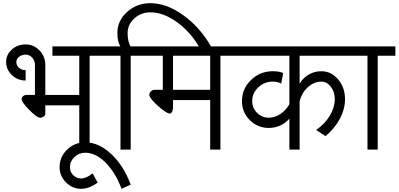

<svg xmlns="http://www.w3.org/2000/svg" viewBox="-20 -943 2512 1210"><path d="M116.2 -318.4Q116.2 -329.1 125.5 -336.9Q134.8 -344.7 148.4 -344.7H200.2V-533.2Q200.2 -560.5 183.1 -579.6Q166 -598.6 141.6 -598.6Q117.2 -598.6 100.1 -585Q83 -571.3 83 -552.7Q83 -530.3 100.1 -515.6Q117.2 -501 141.6 -501V-435.5Q90.8 -435.5 54.7 -470.2Q18.6 -504.9 18.6 -552.7Q18.6 -598.6 54.7 -630.9Q90.8 -663.1 141.6 -663.1Q192.4 -663.1 229 -625Q265.6 -586.9 265.6 -533.2V-344.7H479.5V-591.8H310.5V-650.4H655.3V-591.8H544.9V0H479.5V-279.3H265.6V-227.5Q265.6 -216.8 255.9 -209Q246.1 -201.2 232.4 -201.2Q212.9 -201.2 164.6 -250Q116.2 -298.8 116.2 -318.4Z M492.2 247.1Q436.5 247.1 396 206.5Q355.5 166 355.5 110.4Q355.5 45.9 402.8 0Q450.2 -45.9 517.6 -45.9Q602.5 -45.9 681.2 27.8Q759.8 101.6 803.7 220.7L746.1 247.1Q708 144.5 645.5 82Q583 19.5 517.6 19.5Q477.5 19.5 449.2 46.4Q420.9 73.2 420.9 110.4Q420.9 140.6 441.4 161.1Q461.9 181.6 492.2 181.6Q507.8 181.6 526.4 173.3Q544.9 165 563.5 149.4L595.7 208Q568.4 227.5 542 237.3Q515.6 247.1 492.2 247.1Z M628.9 -591.8V-650.4H739.3Q730.5 -662.1 725.1 -683.6Q719.7 -705.1 719.7 -734.4Q719.7 -812.5 780.8 -867.7Q841.8 -922.9 927.7 -922.9Q1030.3 -922.9 1135.7 -846.7Q1241.2 -770.5 1310.5 -649.4H1233.4Q1178.7 -743.2 1094.2 -804.2Q1009.8 -865.2 927.7 -865.2Q868.2 -865.2 826.2 -826.7Q784.2 -788.1 784.2 -734.4Q784.2 -705.1 789.6 -683.6Q794.9 -662.1 803.7 -650.4H915V-591.8H803.7V0H739.3V-591.8Z M1070.3 -377H1304.7V-591.8H1070.3ZM888.7 -591.8V-650.4H1480.5V-591.8H1369.1V0H1304.7V-312.5H1070.3V-266.6Q1070.3 -251 1064.5 -239.3Q1058.6 -227.5 1050.8 -227.5Q1028.3 -227.5 974.6 -276.4Q920.9 -325.2 920.9 -344.7Q920.9 -357.4 930.7 -367.2Q940.4 -377 953.1 -377H1005.9V-591.8Z M1454.1 -591.8V-650.4H2211.9V-591.8H1868.2V-416Q1889.6 -452.1 1925.8 -473.1Q1961.9 -494.1 2004.9 -494.1Q2067.4 -494.1 2110.8 -442.9Q2154.3 -391.6 2154.3 -318.4Q2154.3 -255.9 2122.1 -194.8Q2089.8 -133.8 2031.2 -85L1972.7 -124Q2027.3 -162.1 2058.6 -213.9Q2089.8 -265.6 2089.8 -318.4Q2089.8 -364.3 2064.9 -396.5Q2040 -428.7 2004.9 -428.7Q1960 -428.7 1921.4 -394.5Q1882.8 -360.4 1868.2 -305.7V0H1803.7V-195.3Q1780.3 -168 1746.6 -152.3Q1712.9 -136.7 1673.8 -136.7Q1603.5 -136.7 1554.2 -186Q1504.9 -235.4 1504.9 -305.7Q1504.9 -383.8 1562 -439Q1619.1 -494.1 1699.2 -494.1Q1722.7 -494.1 1739.7 -490.7Q1756.8 -487.3 1764.6 -481.4L1752 -416Q1740.2 -422.9 1727.1 -425.8Q1713.9 -428.7 1699.2 -428.7Q1646.5 -428.7 1607.9 -392.6Q1569.3 -356.4 1569.3 -305.7Q1569.3 -262.7 1600.1 -231.9Q1630.9 -201.2 1673.8 -201.2Q1710.9 -201.2 1746.1 -224.1Q1781.2 -247.1 1803.7 -286.1V-591.8Z M2185.5 -591.8V-650.4H2471.7V-591.8H2360.4V0H2295.9V-591.8Z"/></svg>

Font: Lohit Devanagari
Style: Regular
Weight: 400
Version: 2.95.4